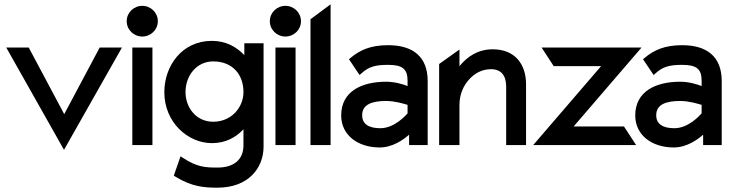

<svg xmlns="http://www.w3.org/2000/svg" viewBox="-20 -671 3387 888"><path d="M9 -451 276 22 544 -451H441L277 -143L113 -451Z M566 -573C566 -533 599 -502 638 -502C677 -502 710 -533 710 -573C710 -613 677 -644 638 -644C599 -644 566 -613 566 -573ZM592 0H685V-451H592Z M740 -245C740 -104 850 -9 960 -9C1024 -9 1071 -36 1106 -73V1C1106 67 1062 104 986 104C933 104 892 103 826 59L815 52L784 141L791 146C868 193 924 197 986 197C1129 197 1199 106 1199 7V-471H1110V-416C1075 -453 1026 -482 960 -482C819 -482 740 -363 740 -245ZM838 -245C838 -321 889 -387 966 -387C1054 -387 1106 -328 1106 -245C1106 -176 1052 -108 966 -108C885 -108 838 -176 838 -245Z M1228 -573C1228 -533 1261 -502 1300 -502C1339 -502 1372 -533 1372 -573C1372 -613 1339 -644 1300 -644C1261 -644 1228 -613 1228 -573ZM1254 0H1347V-451H1254Z M1416 0H1509V-651L1416 -582Z M1558 -137C1558 -46 1635 11 1736 11C1796 11 1846 -25 1872 -48V0H1958V-296C1958 -407 1892 -462 1775 -462C1693 -462 1644 -439 1601 -403L1594 -397L1643 -324L1652 -332C1686 -363 1717 -371 1775 -371C1840 -371 1865 -353 1865 -298V-273C1845 -281 1807 -293 1766 -293C1655 -293 1558 -250 1558 -137ZM1655 -138C1655 -189 1702 -204 1766 -204C1807 -204 1848 -191 1865 -186V-147C1855 -135 1803 -78 1739 -78C1686 -78 1655 -97 1655 -138Z M2011 0H2105V-186C2105 -237 2125 -277 2151 -305C2174 -330 2207 -351 2251 -351C2299 -351 2321 -320 2321 -271V0H2413V-281C2413 -376 2360 -443 2259 -443C2190 -443 2141 -409 2105 -365V-442L2011 -375Z M2446 0H2922L2866 -86H2633L2947 -451H2485L2541 -365H2760Z M2918 -137C2918 -46 2995 11 3096 11C3156 11 3206 -25 3232 -48V0H3318V-296C3318 -407 3252 -462 3135 -462C3053 -462 3004 -439 2961 -403L2954 -397L3003 -324L3012 -332C3046 -363 3077 -371 3135 -371C3200 -371 3225 -353 3225 -298V-273C3205 -281 3167 -293 3126 -293C3015 -293 2918 -250 2918 -137ZM3015 -138C3015 -189 3062 -204 3126 -204C3167 -204 3208 -191 3225 -186V-147C3215 -135 3163 -78 3099 -78C3046 -78 3015 -97 3015 -138Z"/></svg>

Font: Charger Pro
Style: ExBd
Weight: 400
Designer: Jasper
Foundry: Cannot Into Space Fonts
Version: Version 1.09